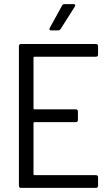

<svg xmlns="http://www.w3.org/2000/svg" viewBox="-20 -914 529 934"><path d="M338 -894H294C289 -894 284 -892 282 -887L222 -778C218 -771 221 -766 229 -766H263C268 -766 272 -769 275 -773L344 -882C348 -889 346 -894 338 -894ZM457 -648V-690C457 -696 453 -700 447 -700H82C76 -700 72 -696 72 -690V-10C72 -4 76 0 82 0H447C453 0 457 -4 457 -10V-52C457 -58 453 -62 447 -62H147C145 -62 143 -64 143 -66V-316C143 -318 145 -320 147 -320H349C355 -320 359 -324 359 -330V-372C359 -378 355 -382 349 -382H147C145 -382 143 -384 143 -386V-634C143 -636 145 -638 147 -638H447C453 -638 457 -642 457 -648Z"/></svg>

Font: Barlow Semi Condensed
Style: Regular
Weight: 400
Width: 4
Designer: Jeremy Tribby
Foundry: Tribby Type
Version: Version 1.422;hotconv 1.0.109;makeotfexe 2.5.65596